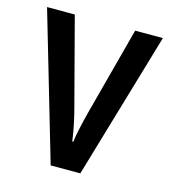

<svg xmlns="http://www.w3.org/2000/svg" viewBox="-87 -611 606 682"><g transform="rotate(15 216.0 -270.0)"><path d="M161 0H270L429 -540H327L241 -216C230 -173 220 -130 217 -102H213C208 -142 198 -188 187 -228L105 -540H3Z"/></g></svg>

Font: Noto Sans Arabic Cond Med
Style: Regular
Weight: 500
Width: 3
Designer: Monotype Design Team, Nadine Chahine, Nizar Qandah and Khaled Hosny
Foundry: Monotype Imaging Inc.
Version: Version 2.012